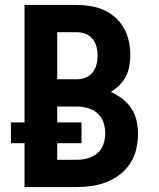

<svg xmlns="http://www.w3.org/2000/svg" viewBox="-20 -755 640 775"><path d="M79 0V-177H24V-261H79V-735H290Q318 -735 345.5 -730.5Q373 -726 399 -714.5Q425 -703 446 -684Q467 -665 480.5 -640.5Q494 -616 500 -588.5Q506 -561 506 -533Q506 -511 502 -488.5Q498 -466 488 -446.5Q478 -427 462 -411Q446 -395 427 -384Q452 -373 473.5 -356.5Q495 -340 510 -317.5Q525 -295 531 -268.5Q537 -242 537 -215Q537 -184 530 -153.5Q523 -123 506 -96.5Q489 -70 464.5 -51Q440 -32 411 -20.5Q382 -9 351.5 -4.5Q321 0 290 0ZM211 -435H290Q308 -435 325 -441.5Q342 -448 353.5 -462.5Q365 -477 369.5 -494.5Q374 -512 374 -530Q374 -549 369.5 -566.5Q365 -584 353.5 -598Q342 -612 325 -618.5Q308 -625 290 -625H211ZM211 -110H290Q312 -110 334 -116Q356 -122 373 -136.5Q390 -151 397.5 -173Q405 -195 405 -217Q405 -239 397.5 -261Q390 -283 373 -298Q356 -313 334 -319Q312 -325 290 -325H211V-261H309V-177H211Z"/></svg>

Font: Iosevka Aile Extrabold
Style: Regular
Weight: 800
Designer: Belleve Invis
Foundry: Belleve Invis
Version: Version 27.3.5; ttfautohint (v1.8.4)